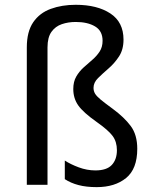

<svg xmlns="http://www.w3.org/2000/svg" viewBox="-20 -767 638 797"><path d="M492.7 -602.5Q492.7 -561 473.9 -532.5Q455.1 -503.9 430.4 -482.7Q405.8 -461.4 387 -442.9Q368.2 -424.3 368.2 -402.3Q368.2 -389.2 374.5 -378.4Q380.9 -367.7 397.9 -353.5Q415 -339.4 447.8 -315.4Q495.6 -280.3 522.7 -243.9Q549.8 -207.5 549.8 -149.4Q549.8 -65.9 503.4 -28.1Q457 9.8 381.3 9.8Q337.9 9.8 305.7 1.2Q273.4 -7.3 249 -23.4V-100.6Q272 -85.4 306.4 -72.5Q340.8 -59.6 376 -59.6Q422.9 -59.6 444.1 -82.3Q465.3 -105 465.3 -143.6Q465.3 -178.7 447.3 -202.9Q429.2 -227.1 381.3 -260.7Q325.2 -300.3 304.7 -329.6Q284.2 -358.9 284.2 -397.5Q284.2 -427.7 296.4 -449Q308.6 -470.2 326.9 -486.8Q345.2 -503.4 363.3 -518.8Q381.3 -534.2 393.6 -553Q405.8 -571.8 405.8 -597.7Q405.8 -638.7 374.8 -657.2Q343.8 -675.8 294.4 -675.8Q263.2 -675.8 236.6 -666.7Q210 -657.7 193.6 -634.8Q177.2 -611.8 177.2 -570.3V0H91.3V-570.3Q91.3 -635.7 117.9 -674.6Q144.5 -713.4 190.7 -730.2Q236.8 -747.1 294.4 -747.1Q383.3 -747.1 438 -711.2Q492.7 -675.3 492.7 -602.5Z"/></svg>

Font: Lunasima
Style: Regular
Weight: 400
Designer: The DocRepair Project, Monotype Design Team
Foundry: Google
Version: Version 2.009